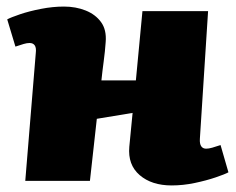

<svg xmlns="http://www.w3.org/2000/svg" viewBox="-20 -551 718 585"><path d="M384 -207 275 -189 254 0H57L89 -389Q91 -405 86 -412.5Q81 -420 70 -420Q62 -420 52 -417Q42 -414 27 -409L2 -492Q13 -498 41 -507.5Q69 -517 105 -524Q141 -531 175 -531Q211 -531 241 -519Q271 -507 288 -483.5Q305 -460 302 -423Q300 -394 296 -364.5Q292 -335 289 -306H394L414 -517H614L589 -128Q588 -113 593 -105.5Q598 -98 608 -98Q616 -98 626.5 -101Q637 -104 652 -109L676 -26Q665 -20 637 -10.5Q609 -1 573.5 6.5Q538 14 503 14Q442 14 405.5 -17.5Q369 -49 374 -104Z"/></svg>

Font: Literata Black
Style: Italic
Weight: 900
Italic angle: -2°
Designer: Latin by Veronika Burian and Jose Scaglione. Greek by Irene Vlachou. Cyrillic by Vera Evstafieva
Foundry: TypeTogether
Version: Version 3.002